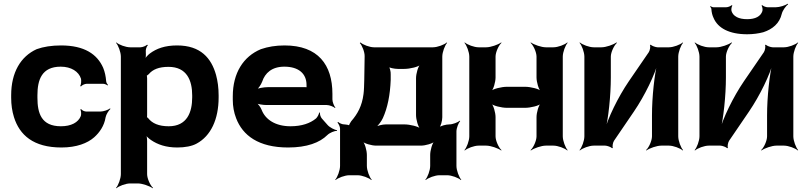

<svg xmlns="http://www.w3.org/2000/svg" viewBox="-20 -782 4333 1031"><path d="M181 -257V-271C181 -353 204 -424 306 -424C362 -424 403 -398 415 -359C417 -349 416 -326 410 -320L415 -318C419 -324 435 -332 445 -332H534C542 -332 553 -327 558 -323L560 -326C556 -330 550 -339 550 -347C548 -372 543 -396 534 -418C502 -491 433 -538 308 -538C257 -538 213 -531 177 -518C91 -479 40 -393 40 -271V-257C40 -220 45 -185 55 -153C85 -57 159 10 310 10C391 10 450 -13 486 -45C514 -70 540 -106 547 -152C550 -168 564 -189 573 -197L571 -200C561 -192 536 -183 519 -183H443C434 -183 419 -190 416 -196L411 -194C416 -188 417 -168 414 -159C400 -124 362 -104 307 -104C202 -104 181 -174 181 -257Z M763 -500V-503C761 -514 767 -533 774 -539L770 -542C764 -536 746 -528 734 -528H679C655 -528 618 -542 605 -554L603 -552C615 -539 629 -502 629 -478V153C629 177 615 214 603 227L605 229C618 217 655 203 679 203H720C744 203 784 217 800 229L802 227C787 214 770 177 770 153V-24C770 -37 768 -54 763 -62L760 -60C764 -52 779 -38 791 -30C826 -6 871 10 932 10C973 10 1011 3 1036 -11C1112 -52 1154 -141 1154 -259V-270C1154 -310 1149 -347 1140 -380C1115 -469 1058 -538 931 -538C865 -538 820 -521 785 -495C773 -486 759 -470 756 -461L759 -460C763 -469 764 -487 763 -500ZM886 -104C832 -104 797 -120 776 -147C775 -149 767 -155 766 -154L769 -151C770 -152 770 -165 770 -168V-360C770 -363 769 -377 768 -378L766 -375C767 -374 777 -382 779 -384C800 -409 833 -423 885 -423C984 -423 1012 -349 1012 -270V-259C1012 -180 985 -104 886 -104Z M1508 -538C1460 -538 1419 -531 1381 -518C1287 -479 1230 -390 1230 -265V-246C1230 -211 1236 -178 1248 -147C1283 -55 1368 10 1527 10C1628 10 1697 -16 1738 -57C1750 -69 1777 -80 1789 -79L1790 -83C1777 -84 1750 -98 1739 -111L1708 -146C1701 -154 1697 -169 1698 -177L1694 -178C1693 -170 1685 -153 1677 -146C1646 -120 1600 -104 1540 -104C1459 -104 1405 -140 1385 -192C1380 -206 1365 -226 1354 -233L1351 -229C1362 -223 1392 -218 1412 -218H1735C1749 -218 1771 -209 1779 -202L1781 -204C1774 -212 1765 -234 1765 -248V-278C1765 -434 1688 -538 1508 -538ZM1626 -326V-320C1626 -317 1626 -311 1628 -310L1630 -312C1629 -314 1622 -314 1618 -314H1418C1397 -314 1363 -308 1351 -301L1355 -297C1367 -305 1382 -328 1388 -344C1403 -389 1439 -424 1507 -424C1583 -424 1626 -387 1626 -326Z M1830 -114H1828C1817 -114 1802 -121 1796 -127L1792 -124C1798 -118 1806 -102 1806 -91V109C1806 133 1792 170 1780 183L1782 185C1795 173 1832 159 1856 159H1900C1924 159 1961 173 1974 185L1976 183C1964 170 1950 133 1950 109V50C1950 26 1939 -14 1926 -26L1924 -24C1936 -11 1976 0 2000 0H2240C2264 0 2304 -11 2316 -24L2314 -26C2301 -14 2290 26 2290 50V109C2290 133 2276 170 2264 183L2266 185C2279 173 2316 159 2340 159H2381C2405 159 2442 173 2455 185L2457 183C2445 170 2431 133 2431 109V-76C2431 -94 2442 -122 2451 -132L2449 -134C2439 -125 2411 -114 2393 -114C2375 -114 2344 -106 2335 -96L2337 -94C2347 -103 2355 -134 2355 -152V-478C2355 -502 2369 -539 2381 -552L2379 -554C2366 -542 2329 -528 2305 -528H1988C1965 -528 1928 -542 1916 -554L1912 -551C1924 -539 1939 -502 1938 -479L1936 -353C1935 -324 1935 -299 1932 -277C1924 -213 1900 -170 1866 -131C1862 -126 1852 -109 1854 -105L1858 -107C1856 -111 1836 -114 1830 -114ZM2078 -353V-382C2079 -396 2073 -421 2066 -428L2062 -425C2069 -418 2098 -412 2116 -412H2151C2181 -412 2228 -423 2240 -436L2238 -438C2225 -426 2214 -386 2214 -362V-164C2214 -140 2225 -100 2238 -88L2240 -90C2228 -103 2181 -114 2151 -114H2052C2033 -114 2006 -107 1994 -99L1996 -96C2008 -104 2028 -130 2036 -148C2061 -203 2075 -272 2078 -353Z M3002 -50V-478C3002 -502 3016 -539 3028 -552L3026 -554C3013 -542 2976 -528 2952 -528H2911C2887 -528 2847 -542 2831 -554L2829 -552C2844 -539 2861 -502 2861 -478V-366C2861 -342 2872 -302 2885 -290L2887 -292C2875 -305 2829 -316 2799 -316H2703C2673 -316 2627 -305 2615 -292L2617 -290C2630 -302 2641 -342 2641 -366V-478C2641 -502 2658 -539 2673 -552L2671 -554C2655 -542 2615 -528 2591 -528H2550C2526 -528 2489 -542 2476 -554L2474 -552C2486 -539 2500 -502 2500 -478V-50C2500 -26 2486 11 2474 24L2476 26C2489 14 2526 0 2550 0H2591C2615 0 2655 14 2671 26L2673 24C2658 11 2641 -26 2641 -50V-153C2641 -177 2630 -217 2617 -229L2615 -227C2627 -214 2673 -203 2703 -203H2799C2829 -203 2875 -214 2887 -227L2885 -229C2872 -217 2861 -177 2861 -153V-50C2861 -26 2844 11 2829 24L2831 26C2847 14 2887 0 2911 0H2952C2976 0 3013 14 3026 26L3028 24C3016 11 3002 -26 3002 -50Z M3464 -502 3357 -346C3299 -261 3243 -146 3225 -75L3229 -74C3247 -145 3260 -269 3260 -366V-478C3260 -502 3278 -539 3293 -552L3290 -554C3274 -542 3234 -528 3210 -528H3168C3144 -528 3107 -542 3094 -554L3092 -552C3104 -539 3118 -502 3118 -478V-50C3118 -26 3104 11 3092 24L3094 26C3107 14 3144 0 3168 0H3230C3240 0 3262 8 3267 14L3271 12C3267 6 3271 -17 3277 -26L3384 -183C3442 -268 3498 -383 3515 -453L3512 -454C3494 -384 3481 -260 3481 -163V-50C3481 -26 3464 11 3449 24L3451 26C3467 14 3507 0 3531 0H3572C3596 0 3633 14 3646 26L3648 24C3636 11 3622 -26 3622 -50V-478C3622 -502 3636 -539 3648 -552L3646 -554C3633 -542 3596 -528 3572 -528H3511C3501 -528 3479 -536 3474 -542L3470 -540C3474 -533 3470 -511 3464 -502Z M4082 -502 3975 -346C3917 -261 3861 -146 3843 -75L3847 -74C3865 -145 3878 -269 3878 -366V-478C3878 -502 3896 -539 3911 -552L3908 -554C3892 -542 3852 -528 3828 -528H3786C3762 -528 3725 -542 3712 -554L3710 -552C3722 -539 3736 -502 3736 -478V-50C3736 -26 3722 11 3710 24L3712 26C3725 14 3762 0 3786 0H3848C3858 0 3880 8 3885 14L3889 12C3885 6 3889 -17 3895 -26L4002 -183C4060 -268 4116 -383 4133 -453L4130 -454C4112 -384 4099 -260 4099 -163V-50C4099 -26 4082 11 4067 24L4069 26C4085 14 4125 0 4149 0H4190C4214 0 4251 14 4264 26L4266 24C4254 11 4240 -26 4240 -50V-478C4240 -502 4254 -539 4266 -552L4264 -554C4251 -542 4214 -528 4190 -528H4129C4119 -528 4097 -536 4092 -542L4088 -540C4092 -533 4088 -511 4082 -502ZM3992 -679C3947 -679 3917 -694 3908 -723C3906 -731 3908 -747 3913 -752L3908 -754C3904 -749 3889 -743 3879 -743H3811C3806 -743 3798 -747 3795 -749L3793 -746C3796 -744 3800 -738 3800 -733C3801 -716 3805 -699 3812 -685C3835 -631 3896 -598 3992 -598C4023 -598 4053 -602 4079 -609C4128 -625 4166 -656 4178 -708C4183 -727 4200 -750 4212 -759L4210 -762C4197 -753 4166 -743 4146 -743H4102C4093 -743 4078 -749 4074 -754L4069 -752C4074 -747 4076 -731 4074 -723C4065 -694 4036 -679 3992 -679Z"/></svg>

Font: Asimov
Style: EdgeWide
Weight: 500
Designer: Google
Version: Version 2.000980: 2014